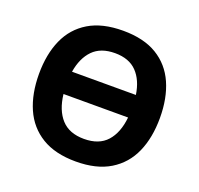

<svg xmlns="http://www.w3.org/2000/svg" viewBox="-127 -865 1051 1014"><g transform="rotate(20 398.0 -357.5)"><path d="M738 -358Q738 -247 701.5 -164.5Q665 -82 589.5 -36Q514 10 398 10Q282 10 206.5 -36Q131 -82 94.5 -165Q58 -248 58 -359Q58 -470 94.5 -552Q131 -634 206.5 -679.5Q282 -725 399 -725Q515 -725 590 -679.5Q665 -634 701.5 -551.5Q738 -469 738 -358ZM399 -599Q319 -599 275 -554Q231 -509 218 -429H577Q565 -509 521.5 -554Q478 -599 399 -599ZM398 -117Q482 -117 526 -166Q570 -215 579 -303H216Q226 -215 270.5 -166Q315 -117 398 -117Z"/></g></svg>

Font: BC Sans
Style: Bold
Weight: 700
Designer: Monotype Design Team
Province of B.C.
Foundry: Monotype Imaging Inc.
Version: Version 2.000;GOOG;noto-source:20170915:90ef993387c0